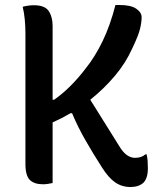

<svg xmlns="http://www.w3.org/2000/svg" viewBox="-20 -730 640 770"><path d="M71 -703Q95 -709 116 -709Q160 -709 175.5 -685.5Q191 -662 191 -626V-330H197Q263 -376 324 -456Q361 -502 391.5 -565Q422 -628 443 -710H458Q505 -710 526.5 -695Q548 -680 548 -661Q548 -641 541.5 -614Q535 -587 510 -535Q484 -477 440 -425Q396 -373 342 -330Q371 -284 399.5 -238Q428 -192 457 -146Q473 -119 489 -108Q505 -97 521 -97Q548 -97 563 -111H568Q571 -98 572 -85.5Q573 -73 573 -55Q573 -15 555 3Q536 20 503 20Q469 20 442 1.5Q415 -17 388 -60Q354 -113 323 -167Q292 -221 269 -276H263Q227 -255 191 -239V4Q181 6 172 7.5Q163 9 152 9Q118 9 100 -8Q82 -25 82 -73V-594Q82 -623 79.5 -650.5Q77 -678 71 -703Z"/></svg>

Font: Recursive Mn Csl St Med
Style: Regular
Weight: 500
Monospace: yes
Version: Version 1.079;hotconv 1.0.112;makeotfexe 2.5.65598; ttfautoh